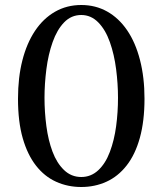

<svg xmlns="http://www.w3.org/2000/svg" viewBox="-20 -733 650 768"><path d="M452 -342Q452 -397 444.5 -456Q437 -515 419.5 -564.5Q402 -614 373 -643.5Q344 -673 305 -673Q265 -673 236.5 -643.5Q208 -614 190.5 -564.5Q173 -515 165.5 -456Q158 -397 158 -342Q158 -285 165.5 -228.5Q173 -172 190 -126.5Q207 -81 236 -53Q265 -25 305 -25Q344 -25 373 -52Q402 -79 419.5 -125.5Q437 -172 444.5 -228Q452 -284 452 -342ZM52 -338Q52 -423 69.5 -491.5Q87 -560 120 -609.5Q153 -659 200 -686Q247 -713 305 -713Q362 -713 408.5 -687Q455 -661 488.5 -612Q522 -563 540 -493Q558 -423 558 -338Q558 -249 539.5 -182Q521 -115 486.5 -71Q452 -27 405.5 -6Q359 15 305 15Q251 15 204.5 -6Q158 -27 124 -70.5Q90 -114 71 -180Q52 -246 52 -338Z"/></svg>

Font: Alike
Style: Regular
Weight: 400
Designer: Cyreal (www.cyreal.org)
Foundry: Cyreal (www.cyreal.org)
Version: Version 1.212